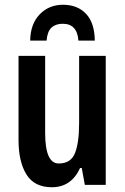

<svg xmlns="http://www.w3.org/2000/svg" viewBox="-20 -778 524 808"><path d="M425 -543V0H337L324 -71H317Q280 10 198 10Q125 10 91.5 -43.5Q58 -97 58 -189V-543H170V-219Q170 -90 227 -90Q278 -90 295.5 -133.5Q313 -177 313 -262V-543ZM245 -758Q306 -758 342 -720Q378 -682 379 -607H310Q305 -678 244 -678Q214 -678 196.5 -661.5Q179 -645 176 -607H107Q108 -677 147 -717.5Q186 -758 245 -758Z"/></svg>

Font: Noto Sans ExtraCondensed SemiBold
Style: Regular
Weight: 600
Width: 2
Designer: Monotype Design Team
Foundry: Monotype Imaging Inc.
Version: Version 2.013; ttfautohint (v1.8.4.7-5d5b)